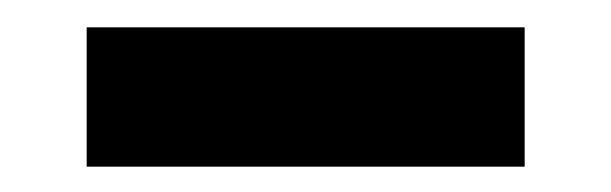

<svg xmlns="http://www.w3.org/2000/svg" viewBox="-20 -672 458 144"><path d="M373.5 -547H45V-651.5H373.5Z"/></svg>

Font: Anek Kannada ExtraBold
Style: Regular
Weight: 800
Version: Version 1.003